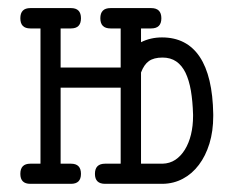

<svg xmlns="http://www.w3.org/2000/svg" viewBox="-20 -450 566 470"><path d="M54.2 -380.4H79.1V-49.3H54.2C37.9 -49.3 29.8 -41 29.8 -24.4C29.8 -8.1 37.9 0 54.2 0H153.8C170.1 0 178.2 -8.1 178.2 -24.4C178.2 -41 170.1 -49.3 153.8 -49.3H128.4V-235.4H275.4V-49.3H237.3C220.7 -49.3 212.4 -41 212.4 -24.4C212.4 -8.1 220.7 0 237.3 0H297.9H302.2H378.4C396.3 -0.3 412.8 -4.5 427.7 -12.5C442.7 -20.4 455.7 -31.7 466.8 -46.4C477.9 -61 486.5 -78.5 492.7 -98.6C498.9 -118.8 502 -141.3 502 -166V-170.4C501 -232.6 489.9 -279.5 468.8 -311C447.6 -342.6 416.8 -358.4 376.5 -358.4C357.9 -358.4 340.8 -354.5 325.2 -346.7V-380.4H350.1C366.7 -380.4 375 -388.7 375 -405.3C375 -421.9 366.7 -430.2 350.1 -430.2H250.5C233.9 -430.2 225.6 -421.9 225.6 -405.3C225.6 -388.7 233.9 -380.4 250.5 -380.4H275.4V-284.7H128.4V-380.4H153.8C170.1 -380.4 178.2 -388.7 178.2 -405.3C178.2 -421.9 170.1 -430.2 153.8 -430.2H54.2C37.9 -430.2 29.8 -421.9 29.8 -405.3C29.8 -388.7 37.9 -380.4 54.2 -380.4ZM325.2 -272.5C330.1 -285.5 336.5 -294.8 344.5 -300.5C352.5 -306.2 363.6 -309.1 377.9 -309.1C391 -309.1 402.1 -305.9 411.4 -299.6C420.7 -293.2 428.2 -284 434.1 -272C439.9 -259.9 444.3 -245.3 447.3 -228C450.2 -210.8 452 -191.2 452.6 -169.4V-166C452.6 -149.7 450.9 -134.6 447.5 -120.6C444.1 -106.6 439.1 -94.3 432.6 -83.7C426.1 -73.2 418.3 -64.9 409.2 -58.8C400.1 -52.8 389.6 -49.6 377.9 -49.3H325.2Z"/></svg>

Font: Nathan
Style: Regular
Weight: 400
Designer: Peter Wiegel
Foundry: Peter Wiegel
Version: Version 1.001 2009